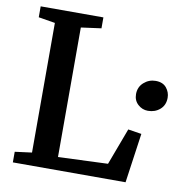

<svg xmlns="http://www.w3.org/2000/svg" viewBox="-82 -821 865 900"><g transform="rotate(10 350.0 -371.5)"><path d="M38 0V-50.5L118.5 -61V-678L39.5 -691V-743H338V-691L242 -678V-61.5L478.5 -71L544 -246L608 -236L574.5 0ZM619 -348Q592 -348 571.5 -366.8Q551 -385.5 551 -415.5Q551 -449.5 575.2 -471Q599.5 -492.5 631.5 -492.5Q665.5 -492.5 682.8 -471.5Q700 -450.5 700 -424Q700 -389 676.5 -368.5Q653 -348 619 -348Z"/></g></svg>

Font: Merriweather 28pt SemiBold
Style: Regular
Weight: 600
Version: Version 2.100